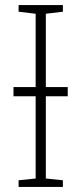

<svg xmlns="http://www.w3.org/2000/svg" viewBox="-20 -734 320 754"><path d="M227 -714V-688L160 -680V-392H246V-356H160V-33L227 -26V0H53V-26L120 -33V-356H33V-392H120V-680L53 -688V-714Z"/></svg>

Font: Noto Sans Disp ExtLt
Style: Regular
Weight: 200
Designer: Monotype Design Team
Foundry: Monotype Imaging Inc.
Version: Version 2.000;GOOG;noto-source:20170915:90ef993387c0